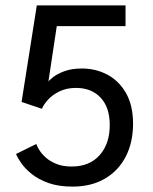

<svg xmlns="http://www.w3.org/2000/svg" viewBox="-20 -680 568 712"><path d="M114.5 -146Q117.5 -137 126.2 -123Q135 -109 150.5 -95.2Q166 -81.5 189.5 -72Q213 -62.5 246 -62.5Q312.5 -62.5 350 -105.2Q387.5 -148 387 -218Q386.5 -283 352.5 -318.5Q318.5 -354 262 -354Q227 -354 200.8 -341.2Q174.5 -328.5 158.2 -310.5Q142 -292.5 135.5 -276.5L60 -302L116.5 -660H445.5V-583H190.5L159.5 -377.5Q162 -382 176.8 -393.8Q191.5 -405.5 218.5 -415.8Q245.5 -426 284 -426Q334 -426 377 -403.8Q420 -381.5 446.5 -336.2Q473 -291 473.5 -222Q473.5 -153 446.8 -100.2Q420 -47.5 369.5 -17.8Q319 12 249 12Q197.5 12 160.2 -1.2Q123 -14.5 98 -34.5Q73 -54.5 59 -74.8Q45 -95 39.5 -109Z"/></svg>

Font: League Spartan Thin
Style: Regular
Weight: 400
Version: Version 2.002